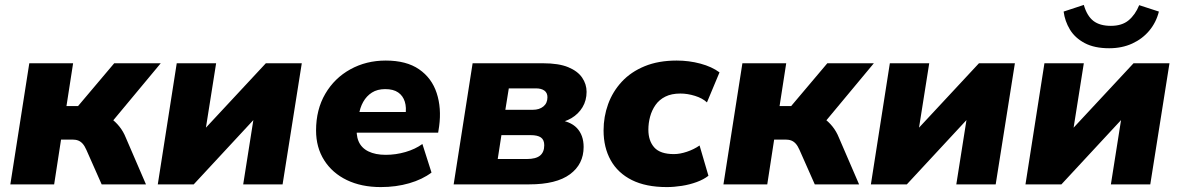

<svg xmlns="http://www.w3.org/2000/svg" viewBox="-20 -749 4792 780"><path d="M22 0 99 -492H277L250 -318H297L444 -492H633L420 -236L384 -285Q409 -283 429 -269Q449 -255 465 -235Q481 -215 491 -190L573 0H393L331 -140Q324 -156 316 -165Q308 -174 298 -178Q288 -182 274 -182H228L200 0Z M621 0 698 -492H858L810 -189H778L1060 -492H1206L1128 0H968L1016 -304H1049L767 0Z M1527 11Q1448 11 1389 -17.5Q1330 -46 1297 -98Q1264 -150 1264 -219Q1264 -304 1301.5 -368Q1339 -432 1403.5 -467.5Q1468 -503 1547 -503Q1631 -503 1682.5 -467.5Q1734 -432 1754 -371Q1774 -310 1764 -236L1760 -210H1409L1421 -294H1643L1627 -281Q1632 -312 1624.5 -336Q1617 -360 1597.5 -373.5Q1578 -387 1545 -387Q1513 -387 1491 -373Q1469 -359 1455.5 -335Q1442 -311 1438 -281L1431 -242Q1425 -203 1436.5 -175.5Q1448 -148 1476.5 -134Q1505 -120 1547 -120Q1588 -120 1627.5 -131.5Q1667 -143 1696 -164L1733 -48Q1696 -20 1642.5 -4.5Q1589 11 1527 11Z M1823 0 1900 -492H2186Q2250 -492 2288.5 -476Q2327 -460 2345 -433.5Q2363 -407 2363 -376Q2363 -341 2346.5 -313.5Q2330 -286 2301.5 -269Q2273 -252 2235 -248L2238 -263Q2296 -258 2323.5 -229Q2351 -200 2351 -152Q2351 -82 2295.5 -41Q2240 0 2130 0ZM2002 -103H2120Q2157 -103 2174 -117Q2191 -131 2191 -159Q2191 -181 2177.5 -190.5Q2164 -200 2136 -200H2017ZM2033 -303H2145Q2171 -303 2187.5 -316.5Q2204 -330 2204 -354Q2204 -372 2191.5 -381Q2179 -390 2157 -390H2047Z M2689 11Q2604 11 2547 -17.5Q2490 -46 2461 -98Q2432 -150 2432 -219Q2432 -275 2450.5 -326Q2469 -377 2506 -417Q2543 -457 2599 -480Q2655 -503 2729 -503Q2779 -503 2825.5 -490.5Q2872 -478 2903 -455L2852 -333Q2834 -350 2803.5 -359.5Q2773 -369 2744 -369Q2708 -369 2683 -356.5Q2658 -344 2643 -322.5Q2628 -301 2621 -275Q2614 -249 2614 -222Q2614 -177 2638 -150Q2662 -123 2718 -123Q2742 -123 2770.5 -132.5Q2799 -142 2822 -158L2858 -35Q2839 -20 2810.5 -9.5Q2782 1 2750 6Q2718 11 2689 11Z M2919 0 2996 -492H3174L3147 -318H3194L3341 -492H3530L3317 -236L3281 -285Q3306 -283 3326 -269Q3346 -255 3362 -235Q3378 -215 3388 -190L3470 0H3290L3228 -140Q3221 -156 3213 -165Q3205 -174 3195 -178Q3185 -182 3171 -182H3125L3097 0Z M3518 0 3595 -492H3755L3707 -189H3675L3957 -492H4103L4025 0H3865L3913 -304H3946L3664 0Z M4146 0 4223 -492H4383L4335 -189H4303L4585 -492H4731L4653 0H4493L4541 -304H4574L4292 0ZM4486 -553Q4426 -553 4386.5 -574Q4347 -595 4326.5 -629Q4306 -663 4301 -702L4383 -729Q4396 -684 4422 -664Q4448 -644 4493 -644Q4538 -644 4565 -666.5Q4592 -689 4608 -728L4688 -702Q4677 -658 4649 -624.5Q4621 -591 4579.5 -572Q4538 -553 4486 -553Z"/></svg>

Font: Nunito Sans 12pt Black
Style: Italic
Weight: 900
Italic angle: -9°
Designer: Vernon Adams
Foundry: Vernon Adams
Version: Version 3.101;gftools[0.9.27]